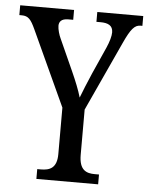

<svg xmlns="http://www.w3.org/2000/svg" viewBox="-55 -757 618 799"><g transform="rotate(5 254.0 -357.0)"><path d="M127 0H385V-41H367C332 -41 302 -52 302 -116V-305L436 -596C463 -655 479 -673 503 -673H511V-714H319V-673H336C367 -673 388 -664 388 -635C388 -619 381 -595 370 -570L320 -458C302 -416 287 -380 277 -353C268 -384 254 -419 236 -459L177 -590C170 -604 163 -628 163 -643C163 -659 172 -673 201 -673H222V-714H-3V-673H7C35 -673 46 -659 64 -620L209 -305V-111C209 -52 179 -41 142 -41H127Z"/></g></svg>

Font: Noto Serif Sinhala ExtraCondensed
Style: Regular
Weight: 400
Width: 2
Designer: Jelle Bosma - Monotype Design Team
Foundry: Monotype Imaging Inc.
Version: Version 2.007